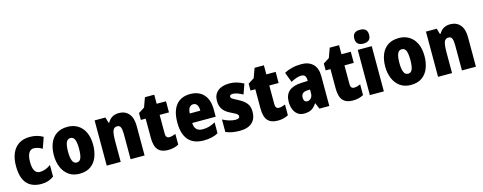

<svg xmlns="http://www.w3.org/2000/svg" viewBox="-30 -1517 5700 2268"><g transform="rotate(-15 2820.0 -383.0)"><path d="M273 10Q157 10 96 -58.5Q35 -127 35 -274Q35 -361 62.5 -426Q90 -491 144.5 -527Q199 -563 280 -563Q327 -563 366.5 -552.5Q406 -542 441 -521L394 -388Q367 -404 341 -412.5Q315 -421 288 -421Q251 -421 229.5 -383.5Q208 -346 208 -274Q208 -202 229.5 -167Q251 -132 291 -132Q360 -132 426 -181V-39Q394 -15 356.5 -2.5Q319 10 273 10Z M981 -278Q981 -201 956.5 -135Q932 -69 878.5 -29.5Q825 10 740 10Q661 10 607.5 -29Q554 -68 527 -133.5Q500 -199 500 -278Q500 -361 526 -425.5Q552 -490 606 -526.5Q660 -563 742 -563Q813 -563 867 -529.5Q921 -496 951 -432.5Q981 -369 981 -278ZM673 -277Q673 -203 689 -165Q705 -127 741 -127Q778 -127 793 -165Q808 -203 808 -278Q808 -352 793 -389Q778 -426 741 -426Q705 -426 689 -389Q673 -352 673 -277Z M1370 -563Q1446 -563 1490.5 -511.5Q1535 -460 1535 -360V0H1364V-306Q1364 -361 1353 -389Q1342 -417 1310 -417Q1270 -417 1256.5 -378.5Q1243 -340 1243 -250V0H1072V-553H1204L1224 -484H1233Q1276 -563 1370 -563Z M1875 -133Q1893 -133 1912 -138.5Q1931 -144 1952 -152V-21Q1924 -6 1892.5 2Q1861 10 1821 10Q1740 10 1700 -35Q1660 -80 1660 -182V-417H1601V-501L1675 -548L1717 -664H1831V-553H1945V-417H1831V-187Q1831 -133 1875 -133Z M2241 -562Q2346 -562 2405.5 -497.5Q2465 -433 2465 -310V-225H2178Q2180 -121 2280 -121Q2323 -121 2358.5 -131Q2394 -141 2435 -164V-30Q2364 10 2257 10Q2135 10 2072 -61.5Q2009 -133 2009 -274Q2009 -416 2069.5 -489Q2130 -562 2241 -562ZM2246 -436Q2218 -436 2199.5 -414Q2181 -392 2179 -341H2308Q2308 -389 2291.5 -412.5Q2275 -436 2246 -436Z M2901 -170Q2901 -84 2849.5 -37Q2798 10 2698 10Q2652 10 2610.5 3Q2569 -4 2528 -21V-174Q2565 -154 2606.5 -141.5Q2648 -129 2684 -129Q2734 -129 2734 -160Q2734 -170 2727.5 -178.5Q2721 -187 2701 -199Q2681 -211 2640 -230Q2584 -257 2555.5 -298Q2527 -339 2527 -400Q2527 -478 2578.5 -520.5Q2630 -563 2722 -563Q2768 -563 2809 -551Q2850 -539 2894 -516L2850 -393Q2820 -410 2788 -422Q2756 -434 2729 -434Q2691 -434 2691 -409Q2691 -399 2697 -392Q2703 -385 2721.5 -374Q2740 -363 2779 -343Q2836 -314 2868.5 -275Q2901 -236 2901 -170Z M3216 -133Q3234 -133 3253 -138.5Q3272 -144 3293 -152V-21Q3265 -6 3233.5 2Q3202 10 3162 10Q3081 10 3041 -35Q3001 -80 3001 -182V-417H2942V-501L3016 -548L3058 -664H3172V-553H3286V-417H3172V-187Q3172 -133 3216 -133Z M3602 -563Q3691 -563 3742.5 -513Q3794 -463 3794 -363V0H3673L3643 -73H3639Q3610 -30 3576 -10Q3542 10 3485 10Q3438 10 3406.5 -14Q3375 -38 3359 -78.5Q3343 -119 3343 -169Q3343 -258 3395 -301.5Q3447 -345 3546 -349L3624 -352V-364Q3624 -432 3566 -432Q3514 -432 3437 -391L3391 -513Q3434 -537 3487 -550Q3540 -563 3602 -563ZM3590 -245Q3515 -242 3515 -177Q3515 -121 3559 -121Q3586 -121 3605 -143Q3624 -165 3624 -200V-247Z M4135 -133Q4153 -133 4172 -138.5Q4191 -144 4212 -152V-21Q4184 -6 4152.5 2Q4121 10 4081 10Q4000 10 3960 -35Q3920 -80 3920 -182V-417H3861V-501L3935 -548L3977 -664H4091V-553H4205V-417H4091V-187Q4091 -133 4135 -133Z M4375 -776Q4419 -776 4442.5 -756Q4466 -736 4466 -691Q4466 -647 4442 -627Q4418 -607 4375 -607Q4333 -607 4309 -627Q4285 -647 4285 -691Q4285 -736 4308 -756Q4331 -776 4375 -776ZM4461 -553V0H4290V-553Z M5033 -278Q5033 -201 5008.5 -135Q4984 -69 4930.5 -29.5Q4877 10 4792 10Q4713 10 4659.5 -29Q4606 -68 4579 -133.5Q4552 -199 4552 -278Q4552 -361 4578 -425.5Q4604 -490 4658 -526.5Q4712 -563 4794 -563Q4865 -563 4919 -529.5Q4973 -496 5003 -432.5Q5033 -369 5033 -278ZM4725 -277Q4725 -203 4741 -165Q4757 -127 4793 -127Q4830 -127 4845 -165Q4860 -203 4860 -278Q4860 -352 4845 -389Q4830 -426 4793 -426Q4757 -426 4741 -389Q4725 -352 4725 -277Z M5422 -563Q5498 -563 5542.5 -511.5Q5587 -460 5587 -360V0H5416V-306Q5416 -361 5405 -389Q5394 -417 5362 -417Q5322 -417 5308.5 -378.5Q5295 -340 5295 -250V0H5124V-553H5256L5276 -484H5285Q5328 -563 5422 -563Z"/></g></svg>

Font: Noto Sans Kannada Condensed Black
Style: Regular
Weight: 900
Width: 3
Designer: Jelle Bosma - Monotype Design Team
Foundry: Monotype Imaging Inc.
Version: Version 2.005; ttfautohint (v1.8.4.7-5d5b)